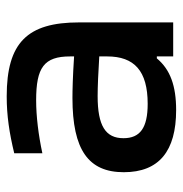

<svg xmlns="http://www.w3.org/2000/svg" viewBox="-6 -544 558 587"><g transform="rotate(-90 273.5 -250.0)"><path d="M273 -509C214 -509 161 -501 99 -486V-400C155 -412 212 -419 261 -419C361 -419 395 -395 395 -315V-303C334 -307 292 -308 268 -308C109 -308 41 -259 41 -151C41 -43 106 9 231 9C305 9 355 -9 389 -50H395V0H499V-288C499 -446 437 -509 273 -509ZM145 -152C145 -207 183 -231 274 -231C301 -231 348 -229 395 -226V-202C395 -119 351 -78 250 -78C177 -78 145 -101 145 -152Z"/></g></svg>

Font: LT Wave Text Medium
Style: Regular
Weight: 500
Designer: Daniel Lyons
Version: Version 2.5 (Glyphs App)